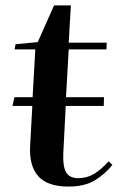

<svg xmlns="http://www.w3.org/2000/svg" viewBox="-20 -673 461 707"><path d="M232 14Q155 14 121 -24Q87 -62 91 -136L99 -283H26L33 -315H100L110 -491H34L37 -510L119 -518L179 -653H241L233 -516H373L372 -491H233L223 -315H363L362 -283H222L213 -107Q211 -60 223.5 -38.5Q236 -17 268 -17Q301 -17 327 -33Q353 -49 380 -79L394 -66Q368 -33 330 -9.5Q292 14 232 14Z"/></svg>

Font: Literata 72pt SemiBold
Style: Italic
Weight: 600
Italic angle: -2°
Designer: Latin by Veronika Burian and Jose Scaglione. Greek by Irene Vlachou. Cyrillic by Vera Evstafieva
Foundry: TypeTogether
Version: Version 3.002